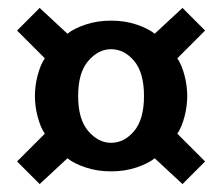

<svg xmlns="http://www.w3.org/2000/svg" viewBox="-20 -592 560 484"><path d="M80 -128 23 -185 93 -255Q82 -271 75 -297.5Q68 -324 68 -350Q68 -376 75 -402.5Q82 -429 93 -445L23 -515L80 -572L150 -507Q166 -520 195.5 -530Q225 -540 260 -540Q295 -540 324.5 -530Q354 -520 370 -507L440 -572L497 -515L427 -445Q438 -429 445 -402.5Q452 -376 452 -350Q452 -324 445 -297.5Q438 -271 427 -255L497 -185L440 -128L370 -193Q354 -180 324.5 -170Q295 -160 260 -160Q225 -160 195.5 -170Q166 -180 150 -193ZM260 -232Q293 -232 318 -261.5Q343 -291 343 -350Q343 -409 318 -438.5Q293 -468 260 -468Q228 -468 202.5 -438.5Q177 -409 177 -350Q177 -291 202.5 -261.5Q228 -232 260 -232Z"/></svg>

Font: Cuprum SemiBold
Style: Regular
Weight: 600
Designer: Jovanny Lemonad
Foundry: Jovanny Lemonad
Version: Version 3.000